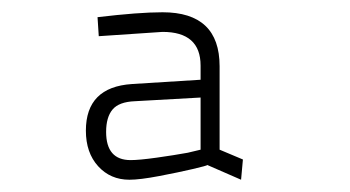

<svg xmlns="http://www.w3.org/2000/svg" viewBox="-20 -679 570 313"><path d="M141 -620 139 -651Q206 -659 245 -659Q338 -659 338 -571V-435L376 -419L373 -386L318 -410Q318 -409 294.5 -403.5Q271 -398 239.5 -392Q208 -386 191 -386Q160 -386 140 -408Q120 -430 120 -466Q120 -537 195 -542L307 -549V-572Q307 -627 245 -627ZM307 -435V-520L200 -514Q174 -513 163.5 -500.5Q153 -488 153 -464Q153 -418 193 -418Q207 -418 235.5 -422Q264 -426 286 -430Z"/></svg>

Font: TypoPRO Titillium Title
Style: Regular
Weight: 250
Designer: Campivisivi
Foundry: Accademia di Belle Arti di Urbino and students of MA course of Visual design
Version: 1.000